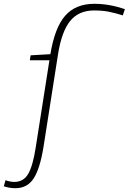

<svg xmlns="http://www.w3.org/2000/svg" viewBox="-108 -770 677 1010"><path d="M-27 220Q-58 220 -88 210L-79 178Q-54 187 -33 187Q16 187 40.5 144.5Q65 102 80 5L152 -453H49L53 -479L157 -485Q180 -625 235 -687.5Q290 -750 389 -750Q466 -750 549 -722L538 -689Q500 -701 466 -708Q432 -715 387 -715Q306 -715 261 -659.5Q216 -604 197 -483L121 2Q102 119 68.5 169.5Q35 220 -27 220Z"/></svg>

Font: Georama Extended ExtraLight
Style: Italic
Weight: 200
Width: 7
Italic angle: -9°
Designer: Jean-Baptiste Levee
Foundry: Production Type
Version: Version 1.000